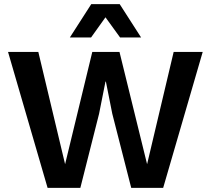

<svg xmlns="http://www.w3.org/2000/svg" viewBox="-20 -912 1024 932"><path d="M211 0 19 -660H166L296 -115L428 -660H560L694 -115L823 -660H964L772 0H617L525 -360L494 -516H492L461 -360L370 0ZM665 -730H563L492 -828L422 -730H319L423 -892H561Z"/></svg>

Font: Work Sans SemiBold
Style: Regular
Weight: 600
Designer: Wei Huang
Foundry: Wei Huang
Version: Version 2.010; ttfautohint (v1.8.3)